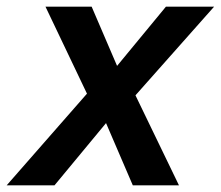

<svg xmlns="http://www.w3.org/2000/svg" viewBox="-44 -554 660 574"><path d="M-24 0H119L273 -186L353 0H491L361 -269L596 -534H452L306 -357L230 -534H92L216 -274Z"/></svg>

Font: Geist SemiBold
Style: Italic
Weight: 600
Italic angle: -12°
Designer: Basement.studio, Andrés Briganti, Mateo Zaragoza
Foundry: Basement.studio, Vercel, Andrés Briganti, Guido Ferreyra, Mateo Zaragoza
Version: Version 1.500